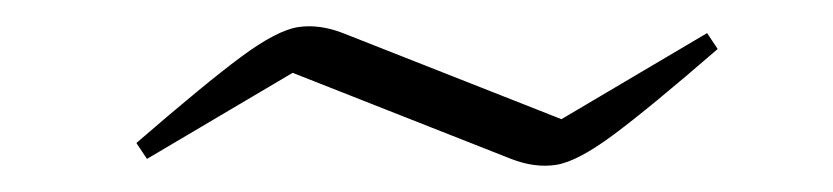

<svg xmlns="http://www.w3.org/2000/svg" viewBox="-20 -354 629 145"><path d="M91 -234 83 -246Q135 -291 162 -311Q189 -331 205 -333.5Q221 -336 239 -329L404 -264L514 -329L522 -317Q470 -272 443 -252Q416 -232 400 -229.5Q384 -227 366 -234L201 -299Z"/></svg>

Font: Piazzolla SC ExtraLight
Style: Italic
Weight: 200
Italic angle: -11.3°
Designer: Juan Pablo del Peral
Foundry: Huerta Tipografica
Version: Version 1.330